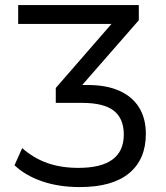

<svg xmlns="http://www.w3.org/2000/svg" viewBox="-20 -739 663 768"><path d="M38.1 -77.9 68.7 -146.6Q113.8 -106.7 168.7 -87.1Q223.6 -67.5 293.8 -67.5Q475.2 -67.5 475.2 -200.8Q475.2 -265.1 435 -296.3Q394.8 -327.5 308.3 -327.5H203.1V-387.1L449 -669.8V-643.3H52.7V-718.8H535.2V-658L287.8 -374.9L274.3 -398.9H333Q404.9 -398.9 456.7 -376.2Q508.4 -353.5 535.9 -309.7Q563.4 -265.9 563.4 -203.5Q563.4 -101.6 496.4 -46.1Q429.4 9.3 299.4 9.3Q215.6 9.3 148.8 -13.6Q82 -36.5 38.1 -77.9Z"/></svg>

Font: Min Sans VF VF
Style: Regular
Weight: 400
Designer: Jinseong-Kim, NotoSansCJK, Nunito
Foundry: Jinseong-Kim
Version: Version 1.420;Glyphs 3.1.2 (3151)